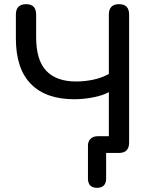

<svg xmlns="http://www.w3.org/2000/svg" viewBox="-20 -732 732 919"><path d="M444 167Q401 167 401 122V-35Q401 -55 413.5 -67.5Q426 -80 448 -80H501V-291Q472 -275 426 -266Q380 -257 335 -257Q200 -257 128 -330Q56 -403 56 -548V-662Q56 -712 105 -712Q153 -712 153 -662V-554Q153 -444 201.5 -393Q250 -342 344 -342Q385 -342 426 -350.5Q467 -359 501 -378V-662Q501 -712 550 -712Q598 -712 598 -662V-50Q598 0 550 0H488V122Q488 167 444 167Z"/></svg>

Font: Chiron GoRound TC
Style: Regular
Weight: 400
Designer: Ryoko NISHIZUKA 西塚涼子 (kana, bopomofo & ideographs); Paul D. Hunt (Latin, Greek & Cyrillic); Sandoll Communications 산돌커뮤니
Foundry: Adobe
Version: Version 1.000;hotconv 1.1.1;makeotfexe 2.6.0